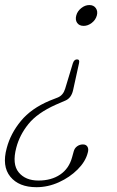

<svg xmlns="http://www.w3.org/2000/svg" viewBox="-42 -622 473 779"><path d="M254.5 -256Q247.5 -225 224.5 -214.5L184 -197Q109.5 -163.5 73.5 -119Q37.5 -74.5 24 -22.5Q6.5 44 33.8 77.2Q61 110.5 114 110.5Q166.5 110.5 202.2 86.2Q238 62 250.5 16L257 -7.5Q260.5 -21 271 -28.5Q281.5 -36 294.5 -36Q307.5 -36 313 -26.5Q318.5 -17 314 -2Q305 33.5 273 65.5Q241 97.5 196.8 117.5Q152.5 137.5 106 137.5Q34.5 137.5 -0.2 94.8Q-35 52 -14.5 -22Q1 -80.5 42.8 -131.2Q84.5 -182 159.5 -213.5L192.5 -226.5Q214.5 -235.5 222.5 -262.5L253.5 -365Q258.5 -381 270.5 -381Q282.5 -381 278.5 -365ZM320.5 -601.5Q338 -601.5 346.8 -589Q355.5 -576.5 351 -559.5Q346 -541 330.2 -529Q314.5 -517 297.5 -517Q279.5 -517 271 -529.2Q262.5 -541.5 267.5 -559.5Q272 -576.5 287.5 -589Q303 -601.5 320.5 -601.5Z"/></svg>

Font: Fraunces 9pt Soft Thin
Style: Italic
Weight: 100
Italic angle: -16°
Version: Version 1.000;[b76b70a41]